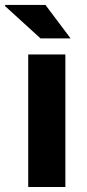

<svg xmlns="http://www.w3.org/2000/svg" viewBox="-46 -744 347 764"><path d="M66.3 0V-527.4H214.1V0ZM234.9 -591.2H115.3L-26.3 -720.2L-25.1 -724.4H134.8Z"/></svg>

Font: Archivo SemiBold SemiExpanded
Style: Regular
Weight: 600
Width: 6
Version: Version 2.001